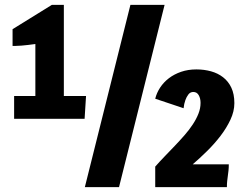

<svg xmlns="http://www.w3.org/2000/svg" viewBox="-20 -770 1009 790"><path d="M516.6 -750H657.2L469.7 0H329.1ZM618.7 -363.8Q624.5 -387.7 638.9 -409.7Q653.3 -431.6 675 -448.2Q696.8 -464.8 725.3 -474.6Q753.9 -484.4 788.1 -484.4Q819.8 -484.4 848.1 -476.6Q876.5 -468.8 897.9 -452.1Q919.4 -435.5 931.9 -409.2Q944.3 -382.8 944.3 -345.7Q944.3 -312 928.2 -277.6Q912.1 -243.2 887.2 -210.7Q862.3 -178.2 832 -148.4Q801.8 -118.7 772.9 -93.8H921.4Q921.4 -79.6 920.2 -68.6Q918.9 -57.6 917.5 -46.9Q916 -36.1 914.8 -25.1Q913.6 -14.2 913.6 0H618.7V-84.5Q636.7 -105 657.5 -126.5Q678.2 -147.9 699 -169.7Q719.7 -191.4 739 -213.4Q758.3 -235.4 772.9 -257.6Q787.6 -279.8 796.4 -302Q805.2 -324.2 805.2 -346.7Q805.2 -365.2 797.6 -378.4Q790 -391.6 775.4 -391.6Q762.7 -391.6 754.9 -381.1Q747.1 -370.6 742.7 -357.9Q737.3 -343.3 735.4 -324.7ZM38.1 -375H125.5V-588.9L95.2 -585Q82.5 -583.5 68.4 -582.3Q54.2 -581.1 44.4 -581.1H31.7V-649.9L193.4 -750H242.7V-375H334L328.1 -281.2H38.1Z"/></svg>

Font: Francois One
Style: Regular
Weight: 400
Designer: Vernon Adams
Foundry: vernon adams
Version: Version 1.000